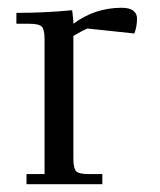

<svg xmlns="http://www.w3.org/2000/svg" viewBox="-20 -472 409 492"><path d="M22 -411.1V-439Q94.7 -439 165 -445.8L168 -418V-411.1Q223.1 -452.1 292 -452.1Q312 -452.1 321.5 -444.6Q331.1 -437 331.1 -424.8Q331.1 -403.3 324.2 -386.2L204.1 -398.9Q189 -392.6 168 -379.9V-65.9Q168 -41 175 -33.4Q182.1 -25.9 207 -25.9H242.2V0H47.9V-25.9H94.2V-371.1Q94.2 -396 87.2 -403.6Q80.1 -411.1 55.2 -411.1Z"/></svg>

Font: Dihjauti
Style: Regular
Weight: 400
Designer: T. Christopher White
Version: Version 3.0.0